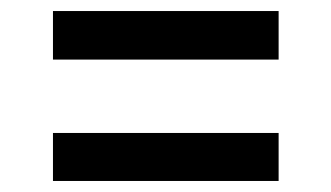

<svg xmlns="http://www.w3.org/2000/svg" viewBox="-20 -421 600 348"><path d="M76 -401H485V-313H76ZM76 -180H485V-93H76Z"/></svg>

Font: Hanken Grotesk SemiBold
Style: Italic
Weight: 600
Italic angle: -8°
Designer: Alfredo Marco Pradil
Foundry: Hanken Design Co.
Version: Version 3.014